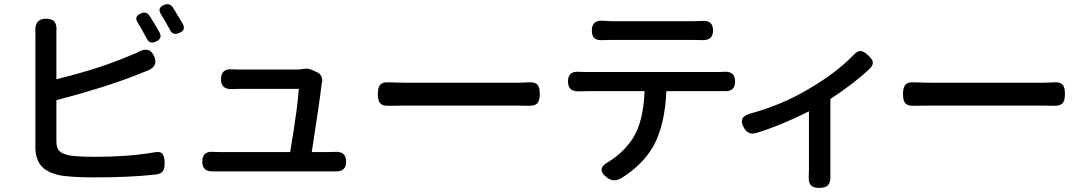

<svg xmlns="http://www.w3.org/2000/svg" viewBox="-20 -839 5284 933"><path d="M437 23Q339 23 276 14Q214 2 184 -29Q152 -63 152 -123V-391V-660Q152 -671 152 -681Q146 -748 203 -748Q234 -748 245.5 -732.5Q257 -717 254 -685Q254 -673 254 -660V-454Q460 -504 612 -569Q634 -577 653 -587Q707 -616 729 -566Q750 -518 698 -496Q691 -493 677 -488Q657 -480 647 -476Q491 -414 254 -352V-152Q254 -118 270 -104Q283 -91 320 -83Q365 -77 443 -77Q602 -77 726 -98Q757 -105 769 -92Q780 -80 780 -46Q780 -19 771 -7Q762 6 737 9Q614 23 437 23ZM694 -650Q687 -664 671 -692Q661 -710 650 -728Q629 -759 665 -774Q692 -785 706 -763Q727 -732 756 -680Q770 -652 738 -637Q708 -623 694 -650ZM806 -694Q796 -713 783 -735Q780 -740 775 -748Q767 -762 763 -769Q742 -800 777 -815Q804 -826 819 -804Q823 -798 831 -785Q858 -741 869 -721Q884 -692 851 -679Q820 -665 806 -694Z M963 -53Q963 -105 1015 -101Q1027 -100 1051 -100H1390Q1427 -321 1432 -407H1141Q1117 -407 1105 -406Q1054 -405 1054 -454Q1054 -507 1110 -502Q1121 -501 1140 -501H1418Q1436 -501 1454 -504Q1478 -509 1501 -497L1523 -487Q1536 -480 1542 -467Q1548 -454 1545 -440Q1544 -439 1544 -437Q1531 -331 1495 -100H1577Q1597 -100 1609 -101Q1662 -104 1662 -53Q1662 -5 1611 -6Q1595 -6 1579 -6H1315H1051Q1033 -6 1014 -6Q963 -5 963 -53Z M2549 -325Q2531 -326 2494 -326H2227H1961Q1897 -326 1869 -325Q1839 -324 1827.5 -337Q1816 -350 1816 -382Q1816 -414 1828 -427.5Q1840 -441 1871 -439Q1927 -437 1961 -437H2493Q2515 -437 2549 -439Q2580 -441 2592 -427Q2603 -415 2603 -382.5Q2603 -350 2591 -337Q2579 -324 2549 -325Z M2931 25Q2871 -19 2941 -55Q3012 -101 3054 -165Q3107 -247 3112 -396H2829Q2804 -396 2792 -395Q2740 -394 2740 -443Q2740 -494 2792 -490Q2805 -489 2829 -489H3149H3470Q3486 -489 3496 -490Q3552 -495 3552 -443Q3552 -393 3500 -396Q3485 -396 3470 -396H3218Q3212 -239 3158 -134Q3105 -39 2999 27Q2961 48 2931 25ZM3392 -644Q3376 -645 3347 -645H2952Q2921 -645 2906 -644Q2880 -643 2868 -654Q2856 -665 2856 -691Q2856 -742 2909 -738Q2937 -736 2952 -736H3149H3347Q3374 -736 3389 -737Q3445 -743 3445 -691Q3445 -642 3392 -644Z M3961 74Q3931 74 3919.5 60.5Q3908 47 3910 16Q3911 4 3911 -20V-298Q3779 -231 3656 -193Q3615 -181 3595 -218Q3564 -272 3629 -288Q3783 -331 3907 -405Q4043 -484 4129 -573Q4146 -592 4163 -591Q4178 -590 4199 -570Q4219 -552 4221 -538Q4224 -523 4207 -506Q4133 -435 4015 -358V-189V-20Q4015 -5 4015 11Q4017 45 4005 59.5Q3993 74 3961 74Z M5101 -325Q5083 -326 5046 -326H4779H4513Q4449 -326 4421 -325Q4391 -324 4379.5 -337Q4368 -350 4368 -382Q4368 -414 4380 -427.5Q4392 -441 4423 -439Q4479 -437 4513 -437H5045Q5067 -437 5101 -439Q5132 -441 5144 -427Q5155 -415 5155 -382.5Q5155 -350 5143 -337Q5131 -324 5101 -325Z"/></svg>

Font: GenSenRounded TW M
Style: Regular
Weight: 500
Version: Version 1.501;PS 1;hotconv 16.6.51;makeotf.lib2.5.65220